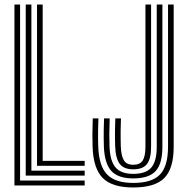

<svg xmlns="http://www.w3.org/2000/svg" viewBox="-20 -820 827 849"><path d="M43.9 0V-800H68.8V-21.7H354.4V0ZM93.8 -43.5V-800H118.8V-65.2H354.4V-43.5ZM143.7 -86.9V-800H168.7V-108.7H354.4V-86.9ZM569.3 9Q475.4 9 434 -33.2Q392.6 -75.4 389.4 -171Q388.5 -198.4 388.6 -227Q388.7 -255.7 390.2 -296.6H415.2Q414.2 -267.7 413.8 -246.3Q413.4 -224.8 413.6 -207.1Q413.8 -189.4 414.4 -171.8Q417.5 -85.5 453.8 -48.3Q490.1 -11.1 569.3 -11.1Q651.8 -11.1 687.4 -48.2Q723 -85.4 723 -171V-800H748V-171Q748 -74.7 706.6 -32.8Q665.1 9 569.3 9ZM569.3 -31.1Q502.2 -31.1 472.1 -64.2Q442.1 -97.4 439.3 -172.7Q438.7 -190 438.6 -207.5Q438.4 -224.9 438.7 -246.2Q439.1 -267.6 440.1 -296.6H465Q463.5 -257.2 463.4 -228.5Q463.3 -199.8 464.2 -173.3Q466.6 -107.6 491.1 -79.4Q515.5 -51.2 569.2 -51.2Q626 -51.2 649.5 -79.6Q673.1 -107.9 673.1 -170.8V-800H698.1V-171Q698.1 -96.1 668.2 -63.6Q638.3 -31.1 569.3 -31.1ZM569.2 -71.3Q527.6 -71.3 509.3 -95.5Q491 -119.8 489.2 -174.1Q488.6 -192.6 488.4 -210.6Q488.2 -228.5 488.6 -249.3Q489 -270 490 -296.6H514.9Q513.8 -265.8 513.5 -244.9Q513.2 -224.1 513.5 -207.8Q513.8 -191.6 514.1 -174.1Q515.4 -132.8 527.2 -112.1Q538.9 -91.4 569.2 -91.4Q599.1 -91.4 611.1 -110.4Q623.1 -129.4 623.1 -170.8V-800H648.1V-170.8Q648.1 -118.7 630.2 -95Q612.3 -71.3 569.2 -71.3Z"/></svg>

Font: Big Shoulders Inline Display SC Thin
Style: Regular
Weight: 100
Designer: Patric King
Foundry: XO Type Co
Version: Version 2.002